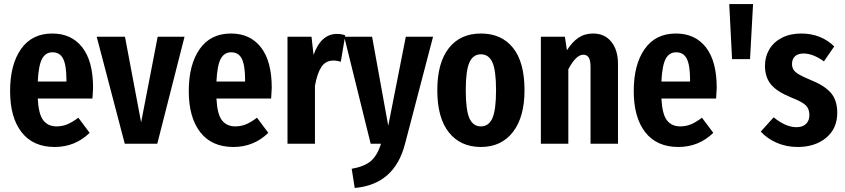

<svg xmlns="http://www.w3.org/2000/svg" viewBox="-20 -712 4184 951"><path d="M438 -224H167Q171 -146 194.5 -116Q218 -86 260 -86Q289 -86 314 -96.5Q339 -107 368 -129L424 -54Q352 16 251 16Q144 16 87 -57Q30 -130 30 -261Q30 -392 84 -469Q138 -546 239 -546Q334 -546 387.5 -477.5Q441 -409 441 -277Q441 -266 438 -224ZM309 -316Q309 -388 293 -420.5Q277 -453 240 -453Q206 -453 188.5 -421Q171 -389 167 -308H309Z M759 0H598L459 -530H599L679 -106L761 -530H894Z M1323 -224H1052Q1056 -146 1079.5 -116Q1103 -86 1145 -86Q1174 -86 1199 -96.5Q1224 -107 1253 -129L1309 -54Q1237 16 1136 16Q1029 16 972 -57Q915 -130 915 -261Q915 -392 969 -469Q1023 -546 1124 -546Q1219 -546 1272.5 -477.5Q1326 -409 1326 -277Q1326 -266 1323 -224ZM1194 -316Q1194 -388 1178 -420.5Q1162 -453 1125 -453Q1091 -453 1073.5 -421Q1056 -389 1052 -308H1194Z M1690 -537 1668 -406Q1650 -412 1631 -412Q1593 -412 1572 -380.5Q1551 -349 1540 -287V0H1404V-530H1523L1533 -440Q1570 -544 1649 -544Q1672 -544 1690 -537Z M1986 1Q1934 202 1737 219L1722 124Q1785 113 1817 85.5Q1849 58 1867 0H1816L1685 -530H1823L1903 -89L1990 -530H2125Z M2578 -265Q2578 -132 2520.5 -58Q2463 16 2362 16Q2261 16 2203.5 -56Q2146 -128 2146 -265Q2146 -401 2203 -473.5Q2260 -546 2362 -546Q2464 -546 2521 -475Q2578 -404 2578 -265ZM2287 -265Q2287 -167 2305 -126.5Q2323 -86 2362 -86Q2401 -86 2419 -127Q2437 -168 2437 -265Q2437 -363 2419 -403Q2401 -443 2362 -443Q2323 -443 2305 -402.5Q2287 -362 2287 -265Z M3041 -395V0H2905V-380Q2905 -413 2896 -427Q2887 -441 2869 -441Q2833 -441 2795 -369V0H2659V-530H2778L2788 -463Q2814 -504 2845 -525Q2876 -546 2918 -546Q2975 -546 3008 -505Q3041 -464 3041 -395Z M3527 -224H3256Q3260 -146 3283.5 -116Q3307 -86 3349 -86Q3378 -86 3403 -96.5Q3428 -107 3457 -129L3513 -54Q3441 16 3340 16Q3233 16 3176 -57Q3119 -130 3119 -261Q3119 -392 3173 -469Q3227 -546 3328 -546Q3423 -546 3476.5 -477.5Q3530 -409 3530 -277Q3530 -266 3527 -224ZM3398 -316Q3398 -388 3382 -420.5Q3366 -453 3329 -453Q3295 -453 3277.5 -421Q3260 -389 3256 -308H3398Z M3592 -692H3710L3695 -419H3606Z M4112 -482 4061 -408Q4007 -447 3960 -447Q3933 -447 3918 -433.5Q3903 -420 3903 -395Q3903 -378 3910.5 -366.5Q3918 -355 3937 -343.5Q3956 -332 3995 -316Q4063 -289 4095 -252.5Q4127 -216 4127 -154Q4127 -75 4072 -29.5Q4017 16 3931 16Q3876 16 3829 -4Q3782 -24 3748 -60L3812 -131Q3872 -82 3925 -82Q3955 -82 3972 -98Q3989 -114 3989 -142Q3989 -173 3971 -190.5Q3953 -208 3897 -230Q3828 -258 3798.5 -294Q3769 -330 3769 -386Q3769 -431 3790.5 -467.5Q3812 -504 3853 -525Q3894 -546 3949 -546Q3998 -546 4039.5 -529.5Q4081 -513 4112 -482Z"/></svg>

Font: Fira Sans Compressed SemiBold
Style: Regular
Weight: 600
Width: 1
Designer: bBox Type GmbH & Carrois Corporate GbR & Edenspiekermann AG
Foundry: bBox Type GmbH & Carrois Corporate GbR & Edenspiekermann AG
Version: Version 4.301